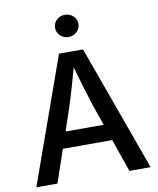

<svg xmlns="http://www.w3.org/2000/svg" viewBox="-99 -1017 903 1094"><g transform="rotate(-10 352.0 -470.0)"><path d="M21.5 0 280.8 -727.5H419.9L682.6 0H560.1L419.9 -402.8Q403.3 -453.6 383.3 -520.3Q363.3 -586.9 337.4 -680.7H361.8Q336.4 -586.4 316.7 -519Q296.9 -451.7 280.8 -402.8L143.6 0ZM164.1 -189.9V-284.2H540V-189.9ZM351.6 -811.5Q323.7 -811.5 304 -830.3Q284.2 -849.1 284.2 -876Q284.2 -902.8 304 -921.4Q323.7 -939.9 351.6 -939.9Q379.9 -939.9 399.7 -921.4Q419.4 -902.8 419.4 -876Q419.4 -849.1 399.7 -830.3Q379.9 -811.5 351.6 -811.5Z"/></g></svg>

Font: V-Inter
Style: Medium-500
Weight: 500
Designer: Rasmus Andersson
Foundry: rsms
Version: Version 4.000;git-4146feb